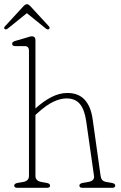

<svg xmlns="http://www.w3.org/2000/svg" viewBox="-28 -898 577 918"><path d="M141.5 -705.5V-379.5Q180 -414.5 218.2 -434Q256.5 -453.5 294 -453.5Q347 -453.5 376.8 -421.2Q406.5 -389 415 -328L453 -57Q454.5 -45 460.5 -37.8Q466.5 -30.5 480.5 -28L506.5 -23.5Q523 -20.5 523 -10.5Q523 0 507.5 0H367Q351.5 0 351.5 -10.5Q351.5 -20.5 368 -23.5L394 -28Q425 -33.5 421.5 -57L384 -319.5Q376 -374.5 353.8 -401Q331.5 -427.5 290 -427.5Q262 -427.5 228.2 -412Q194.5 -396.5 152 -358L141.5 -348.5V-57Q141.5 -33 169.5 -28L195 -23.5Q211.5 -20.5 211.5 -10.5Q211.5 0 196 0H55.5Q40 0 40 -10.5Q40 -20.5 56.5 -23.5L83 -28Q110.5 -33 110.5 -57V-655Q110.5 -677.5 90.5 -677.5H45.5Q30 -677.5 30 -689Q30 -698 45.5 -702.5L97 -717.5Q105.5 -720 112.5 -722.2Q119.5 -724.5 124 -724.5Q141.5 -724.5 141.5 -705.5ZM205.5 -758.5Q199.5 -754.5 190 -762.5L100.5 -835L10.5 -762.5Q1 -755 -4.5 -758.5Q-12 -764 -4 -772.5L83.5 -867.5Q93.5 -878 100.5 -878Q108.5 -878 118 -867.5L205.5 -772.5Q213 -764.5 205.5 -758.5Z"/></svg>

Font: Fraunces 72pt S100 Thin
Style: Regular
Weight: 100
Version: Version 1.000; ttfautohint (v1.8.3)